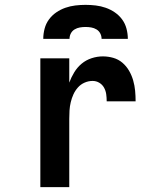

<svg xmlns="http://www.w3.org/2000/svg" viewBox="-20 -770 640 790"><path d="M146 0V-530H265V-430Q273 -452 285.5 -472.5Q298 -493 316 -508Q334 -523 357 -530.5Q380 -538 403 -538Q425 -538 446 -532Q467 -526 483.5 -512Q500 -498 511 -479Q522 -460 528 -439Q534 -418 536 -396.5Q538 -375 538 -353H419Q419 -368 417 -382.5Q415 -397 408 -409.5Q401 -422 388.5 -429.5Q376 -437 361 -437Q344 -437 328 -430Q312 -423 300.5 -410Q289 -397 282 -381.5Q275 -366 271 -349Q267 -332 266 -315Q265 -298 265 -281V0ZM158 -610Q158 -631 163.5 -652Q169 -673 181.5 -690Q194 -707 211.5 -719Q229 -731 249 -738Q269 -745 290 -747.5Q311 -750 332 -750Q353 -750 374 -747.5Q395 -745 415 -738Q435 -731 452.5 -719Q470 -707 482.5 -690Q495 -673 500.5 -652Q506 -631 506 -610H398Q398 -622 392.5 -632.5Q387 -643 377 -649Q367 -655 355.5 -657Q344 -659 332 -659Q320 -659 308.5 -657Q297 -655 287 -649Q277 -643 271.5 -632.5Q266 -622 266 -610Z"/></svg>

Font: Iosevka Curly Extended
Style: Bold
Weight: 700
Width: 7
Monospace: yes
Designer: Belleve Invis
Foundry: Belleve Invis
Version: Version 11.1.0; ttfautohint (v1.8.3)